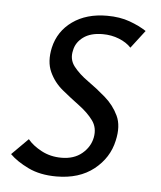

<svg xmlns="http://www.w3.org/2000/svg" viewBox="-40 -459 422 503"><g transform="rotate(5 171.0 -207.5)"><path d="M126 8Q83 8 52 -7Q21 -22 3 -40L46 -83Q59 -67 82.5 -54.5Q106 -42 135 -42Q168 -42 189 -59.5Q210 -77 215 -102Q220 -128 206 -147Q192 -166 169 -183Q146 -200 123.5 -218.5Q101 -237 89 -263.5Q77 -290 85 -327Q95 -371 131.5 -397Q168 -423 222 -423Q256 -423 282 -413.5Q308 -404 326 -392L290 -345Q278 -358 258 -366Q238 -374 215 -374Q183 -374 164 -360Q145 -346 141 -325Q135 -301 149.5 -282.5Q164 -264 187.5 -247.5Q211 -231 234 -211Q257 -191 269.5 -164.5Q282 -138 273 -99Q263 -53 224.5 -22.5Q186 8 126 8Z"/></g></svg>

Font: Ysabeau Office
Style: Italic
Weight: 400
Italic angle: -12°
Designer: Christian Thalmann (Catharsis Fonts)
Version: Version 2.001;gftools[0.9.30]; featfreeze: tnum,lnum,ss02